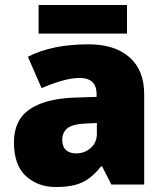

<svg xmlns="http://www.w3.org/2000/svg" viewBox="-20 -741 663 771"><path d="M336 -563Q441 -563 500 -511Q559 -459 559 -363V0H427L390 -73H386Q363 -44 338.5 -25.5Q314 -7 282 1.5Q250 10 204 10Q132 10 84 -34Q36 -78 36 -169Q36 -258 97.5 -301Q159 -344 276 -349L368 -352V-360Q368 -397 350 -412.5Q332 -428 301 -428Q268 -428 228 -416.5Q188 -405 147 -387L92 -513Q140 -538 200.5 -550.5Q261 -563 336 -563ZM325 -245Q273 -243 251.5 -226.5Q230 -210 230 -180Q230 -152 245 -138.5Q260 -125 285 -125Q320 -125 344.5 -147Q369 -169 369 -204V-247ZM490 -721V-606H135V-721Z"/></svg>

Font: Noto Sans Myanmar Black
Style: Regular
Weight: 900
Designer: Monotype Design Team
Foundry: Monotype Imaging Inc.
Version: Version 2.107; ttfautohint (v1.8.4.7-5d5b)